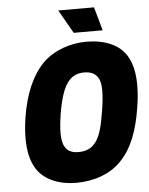

<svg xmlns="http://www.w3.org/2000/svg" viewBox="-59 -928 766 984"><g transform="rotate(-5 324.0 -436.0)"><path d="M496 -759 462 -880H278L347 -759ZM294 8C385 8 473 -22 529 -84C587 -145 620 -234 638 -349C645 -391 648 -429 648 -463C648 -526 637 -576 614 -614C578 -677 499 -708 407 -708C325 -708 239 -679 181 -621C122 -560 82 -469 63 -349C57 -311 54 -275 54 -241C54 -178 65 -125 91 -84C129 -23 206 8 294 8ZM318 -148C279 -148 255 -163 243 -195C238 -210 235 -229 235 -253C235 -279 238 -310 244 -349C259 -438 277 -489 305 -520C324 -541 350 -552 382 -552C420 -552 444 -539 457 -511C464 -496 467 -476 467 -450C467 -424 464 -391 457 -349C445 -272 433 -230 415 -200C393 -164 363 -148 318 -148Z"/></g></svg>

Font: Arthouse Owned Black
Style: Italic
Weight: 900
Italic angle: -10°
Designer: Jeremy Tribby
Foundry: Tribby Type
Version: Version 1.000;PS 001.000;hotconv 1.0.88;makeotf.lib2.5.64775